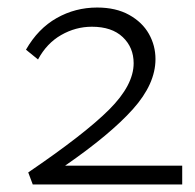

<svg xmlns="http://www.w3.org/2000/svg" viewBox="-20 -490 518 510"><path d="M464 -50V0H67L55 -32Q205 -134 270 -199Q335 -264 335 -322Q335 -364 306 -391.5Q277 -419 224 -419Q181 -419 142.5 -397Q104 -375 81 -332L49 -358Q81 -414 130.5 -442Q180 -470 238 -470Q288 -470 323 -450.5Q358 -431 375.5 -400Q393 -369 393 -333Q393 -267 333 -200Q273 -133 153 -50Z"/></svg>

Font: Ysabeau SC Semilight
Style: Regular
Weight: 300
Designer: Christian Thalmann (Catharsis Fonts)
Version: Version 0.003